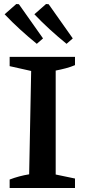

<svg xmlns="http://www.w3.org/2000/svg" viewBox="-20 -935 425 955"><path d="M28 0V-42Q75 -60 125 -68L135 -582L28 -606V-652H353V-611Q332 -602 307.5 -595.5Q283 -589 257 -584V-67L353 -47V0ZM163 -717Q120 -752 80 -788.5Q40 -825 3 -864L61 -915L74 -914L194 -744ZM311 -717Q268 -752 228 -788.5Q188 -825 151 -864L209 -915L222 -914L342 -744Z"/></svg>

Font: Piazzolla SemiBold
Style: Regular
Weight: 600
Designer: Juan Pablo del Peral
Foundry: Huerta Tipografica
Version: Version 1.330